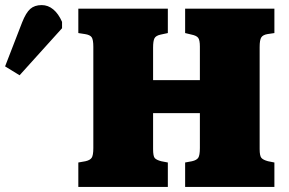

<svg xmlns="http://www.w3.org/2000/svg" viewBox="-272 -735 1135 755"><path d="M36 0V-96L64 -101Q82 -105 88.5 -114.5Q95 -124 95 -153V-551Q95 -579 88.5 -588.5Q82 -598 62 -601L36 -605V-701H388V-605L360 -599Q341 -595 335.5 -584.5Q330 -574 330 -548V-420H514V-552Q514 -577 507.5 -586Q501 -595 481 -599L456 -605V-701H807V-605L780 -601Q762 -598 755.5 -588Q749 -578 749 -550V-149Q749 -122 756 -114Q763 -106 782 -101L807 -96V0H456V-96L483 -101Q501 -105 507.5 -114.5Q514 -124 514 -153V-290H330V-149Q330 -121 336.5 -113.5Q343 -106 362 -101L388 -96V0ZM-195 -439 -252 -474 -185 -647Q-170 -685 -153 -700Q-136 -715 -108 -715Q-83 -715 -62.5 -698Q-42 -681 -28 -649V-624Z"/></svg>

Font: Literata Black
Style: Regular
Weight: 900
Designer: Latin by Veronika Burian and Jose Scaglione. Greek by Irene Vlachou. Cyrillic by Vera Evstafieva.
Foundry: TypeTogether
Version: Version 3.103;gftools[0.9.29]